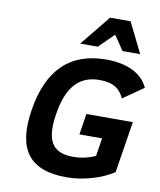

<svg xmlns="http://www.w3.org/2000/svg" viewBox="-100 -1008 915 1100"><g transform="rotate(10 358.0 -458.0)"><path d="M362.8 14C464.3 14 569.1 -20 635.1 -64L682.5 -363H412.5L393.2 -241H525.2L508.5 -136C466.9 -117.3 423.4 -108 378.1 -108C246.4 -108 219.4 -191.8 241.6 -332C264 -473.4 320.3 -568 454 -568C534.5 -568 572.9 -538.2 597 -486L716.1 -569C681.1 -646.4 595.2 -690 471.3 -690C261.3 -690 137.4 -570.7 99.6 -332C63.2 -102.4 140.8 14 362.8 14ZM553.4 -754H656.4L569.3 -930H450.3L307.4 -754H409.4L495.9 -839Z"/></g></svg>

Font: Fog Sans
Style: It
Weight: 700
Foundry: Intel Corporation
Version: Version 1.00